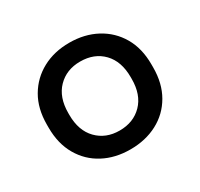

<svg xmlns="http://www.w3.org/2000/svg" viewBox="-116 -653 848 813"><g transform="rotate(-30 307.5 -246.5)"><path d="M307 14Q233 14 175.5 -16.5Q118 -47 85 -104Q52 -161 52 -239V-254Q52 -332 85 -388.5Q118 -445 175.5 -476Q233 -507 307 -507Q381 -507 439 -476Q497 -445 530 -388.5Q563 -332 563 -254V-239Q563 -161 530 -104Q497 -47 439 -16.5Q381 14 307 14ZM307 -78Q375 -78 417.5 -121.5Q460 -165 460 -242V-251Q460 -328 418 -371.5Q376 -415 307 -415Q240 -415 197.5 -371.5Q155 -328 155 -251V-242Q155 -165 197.5 -121.5Q240 -78 307 -78Z"/></g></svg>

Font: Space Grotesk Medium
Style: Regular
Weight: 500
Designer: Florian Karsten
Foundry: Florian Karsten
Version: Version 2.000